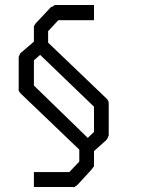

<svg xmlns="http://www.w3.org/2000/svg" viewBox="-20 -679 580 770"><path d="M332 -126 357 -150V-251L141 -459L116 -437V-336ZM357 -73V-20V-12Q356.5 -11 354.5 -9Q352.5 -7 352 -6Q350 -2 348 0L292 61Q288 65 286 66Q284.5 66.5 282 68.5Q279.5 70.5 279 71Q278 71.5 276 71.5Q275 71.5 273.2 71.2Q271.5 71 271 71H116V11H258L298 -31V-79L64 -303Q60 -307 59 -309Q58.5 -310 57 -312.5Q55.5 -315 55 -316Q54.5 -317 54.5 -319Q54.5 -320 54.8 -321.8Q55 -323.5 55 -324V-450Q55 -452 56.5 -454.5Q58 -457 58 -458Q58.5 -459 59.5 -461.5Q60.5 -464 61 -465Q62 -466 64 -467.5Q66 -469 67 -470L116 -512V-565Q116 -566 115.8 -567.8Q115.5 -569.5 115.5 -570.5Q115.5 -572 116 -573L119 -579Q119.5 -580 121 -582Q122.5 -584 123 -585L180 -646Q182 -649.5 186 -651Q190 -653 193 -654Q193.5 -654 196.2 -656.5Q199 -659 201 -659H357V-598H214L173 -554V-508L407 -284Q411 -280 412 -278Q415 -273.5 415 -271Q416 -268 416 -263V-137Q416 -135 413 -129Q412 -126 410 -122Q409 -120 405 -116Z"/></svg>

Font: 3270 Nerd Font Mono
Style: Regular
Weight: 400
Monospace: yes
Version: Version 3.0.1;Nerd Fonts 3.0.0